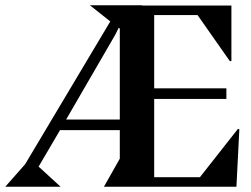

<svg xmlns="http://www.w3.org/2000/svg" viewBox="-20 -706 950 726"><path d="M373 0 433 -106V-214H207L126 -76L209 0H0L75 -85L397 -625L320 -686H518L517 -685H855V-475H849L727 -649H563V-372H836V-332H563V-36H736L880 -219L885 -217L874 0ZM429 -601 416 -575 230 -254H433V-598Z"/></svg>

Font: Bluu Next Cyrillic
Style: Bold
Weight: 700
Designer: Igor Stepanchenko
Foundry: Igor Stepanchenko
Version: Version 1.000